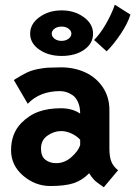

<svg xmlns="http://www.w3.org/2000/svg" viewBox="-20 -790 578 821"><path d="M382.3 -619.1Q408.5 -645.3 432.7 -687.2Q457 -729.1 471 -769.9L537.7 -727.6Q526.3 -690.1 496.1 -644.9Q465.9 -599.8 436.1 -570.4ZM273.4 -667.2Q261.7 -676.3 243.2 -676.3Q224.6 -676.3 212.9 -667.2Q201.2 -658.2 201.2 -646Q201.2 -633.8 213.1 -624.5Q225.1 -615.2 243.2 -615.2Q261.2 -615.2 273.2 -624.5Q285.2 -633.8 285.2 -646Q285.2 -658.2 273.4 -667.2ZM108.9 -646Q108.9 -688 148.7 -716.8Q188.5 -745.6 243.7 -745.6Q298.3 -745.6 338.1 -716.8Q377.9 -688 377.9 -646Q377.9 -604 340.1 -577.4Q302.2 -550.8 243.7 -550.8Q187 -550.8 147.9 -577.9Q108.9 -605 108.9 -646ZM155.3 -154.8Q155.3 -121.6 174.1 -106.9Q192.9 -92.3 220.2 -92.3Q256.3 -92.3 285.4 -118.2Q314.5 -144 322.8 -169.4V-192.4Q309.1 -208 286.4 -218.8Q263.7 -229.5 240.7 -229.5Q210.9 -229.5 183.1 -210.2Q155.3 -190.9 155.3 -154.8ZM447.8 -154.3Q447.8 -120.1 456.1 -99.1Q464.4 -78.1 484.9 -62L423.8 10.7Q418 6.3 406.7 -1.5Q395.5 -9.3 390.1 -13.7Q384.8 -18.1 376.7 -27.6Q368.7 -37.1 361.3 -49.3Q332.5 -19.5 296.1 -7.1Q259.8 5.4 195.3 5.4Q130.4 5.4 78.9 -38.8Q27.3 -83 27.3 -147.5Q27.3 -218.8 70.8 -263.7Q104.5 -297.9 145.5 -312.5Q186.5 -327.1 240.7 -327.1Q289.1 -327.1 322.8 -304.2Q322.8 -332.5 313.7 -353Q304.7 -373.5 290.3 -383.1Q275.9 -392.6 262.9 -396.5Q250 -400.4 236.8 -400.4Q149.9 -400.4 98.6 -346.2L39.1 -447.8Q70.8 -467.8 92.5 -478.5Q114.3 -489.3 140.6 -494.4Q167 -499.5 182.9 -500.5Q198.7 -501.5 240.7 -502Q296.4 -502 343 -481.2Q389.6 -460.4 418.7 -418.2Q447.8 -376 447.8 -319.8Z"/></svg>

Font: Fantasque Sans Mono
Style: Bold
Weight: 700
Monospace: yes
Designer: Jany Belluz
Version: Version 1.8.0 ; ttfautohint (v1.8.2)